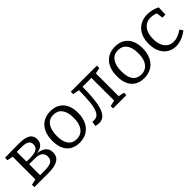

<svg xmlns="http://www.w3.org/2000/svg" viewBox="190 -1478 2428 2428"><g transform="rotate(-45 1404.0 -264.0)"><path d="M196 -528H296Q360 -528 404 -515Q448 -502 470.5 -474.5Q493 -447 493 -402Q493 -361 473.5 -334Q454 -307 416 -292.5Q378 -278 320 -273L324 -281Q369 -281 404 -273Q439 -265 464.5 -248Q490 -231 503.5 -205.5Q517 -180 517 -143Q517 -71 461.5 -35.5Q406 0 288 0H38V-43L125 -62L116 -51V-473L124 -464L38 -482V-525ZM280 -473H182L196 -487V-286L182 -298H255Q339 -298 376 -321Q413 -344 413 -390Q413 -435 380 -454Q347 -473 280 -473ZM279 -56Q360 -56 396.5 -78Q433 -100 433 -151Q433 -200 400.5 -226Q368 -252 299 -252H182L196 -265V-43L182 -56Z M859 -537Q969 -537 1031.5 -468Q1094 -399 1094 -273Q1094 -188 1063.5 -124.5Q1033 -61 977 -26Q921 9 842 9Q734 9 673 -58.5Q612 -126 612 -253Q612 -341 641.5 -404.5Q671 -468 726.5 -502.5Q782 -537 859 -537ZM855 -478Q778 -478 737 -420Q696 -362 696 -257Q696 -154 735 -102Q774 -50 847 -50Q900 -50 936.5 -76.5Q973 -103 991.5 -152Q1010 -201 1010 -269Q1010 -371 969.5 -424.5Q929 -478 855 -478Z M1192 8Q1178 8 1163 5.5Q1148 3 1130 -2L1142 -67Q1150 -66 1157.5 -65Q1165 -64 1172 -64Q1229 -64 1256.5 -114.5Q1284 -165 1293.5 -260Q1303 -355 1304 -488L1325 -464L1217 -485V-528H1683V-485L1587 -463L1605 -488V-51L1596 -62L1683 -43V0H1446V-43L1533 -62L1525 -51V-490L1539 -467H1342L1367 -490Q1366 -373 1358.5 -281Q1351 -189 1332 -124.5Q1313 -60 1279 -26Q1245 8 1192 8Z M2014 -537Q2124 -537 2186.5 -468Q2249 -399 2249 -273Q2249 -188 2218.5 -124.5Q2188 -61 2132 -26Q2076 9 1997 9Q1889 9 1828 -58.5Q1767 -126 1767 -253Q1767 -341 1796.5 -404.5Q1826 -468 1881.5 -502.5Q1937 -537 2014 -537ZM2010 -478Q1933 -478 1892 -420Q1851 -362 1851 -257Q1851 -154 1890 -102Q1929 -50 2002 -50Q2055 -50 2091.5 -76.5Q2128 -103 2146.5 -152Q2165 -201 2165 -269Q2165 -371 2124.5 -424.5Q2084 -478 2010 -478Z M2567 9Q2503 9 2451.5 -22.5Q2400 -54 2370.5 -114Q2341 -174 2341 -258Q2341 -331 2361.5 -383.5Q2382 -436 2417 -470Q2452 -504 2497.5 -520.5Q2543 -537 2592 -537Q2632 -537 2677.5 -526Q2723 -515 2757 -496L2753 -371H2699L2686 -465L2694 -456Q2669 -468 2641 -473Q2613 -478 2591 -478Q2539 -478 2501.5 -451.5Q2464 -425 2444 -377Q2424 -329 2424 -263Q2424 -195 2445 -148Q2466 -101 2502.5 -77Q2539 -53 2585 -53Q2621 -53 2661 -68Q2701 -83 2744 -113L2772 -69Q2720 -29 2668 -10Q2616 9 2567 9Z"/></g></svg>

Font: Pack4
Style: Regular
Weight: 400
Version: Version 2.002